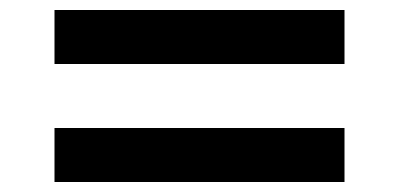

<svg xmlns="http://www.w3.org/2000/svg" viewBox="-20 -482 799 384"><path d="M89 -354V-462H669V-354ZM89 -118V-226H669V-118Z"/></svg>

Font: M PLUS 1 SemiBold
Style: Regular
Weight: 600
Designer: Coji Morishita
Foundry: UNDERFOREST DESIGN
Version: Version 1.001